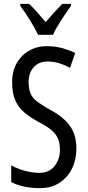

<svg xmlns="http://www.w3.org/2000/svg" viewBox="-20 -963 453 993"><path d="M375 -196Q375 -136 351.5 -89.5Q328 -43 286 -16.5Q244 10 187 10Q100 10 38 -21V-108Q72 -89 111 -79Q150 -69 184 -69Q234 -69 262 -104Q290 -139 290 -188Q290 -223 279.5 -247Q269 -271 245 -291Q221 -311 180 -332Q138 -355 107 -380.5Q76 -406 59.5 -443Q43 -480 43 -536Q42 -592 65.5 -634.5Q89 -677 130.5 -701Q172 -725 225 -724Q267 -724 304 -713.5Q341 -703 369 -689L342 -612Q282 -645 227 -645Q181 -645 154.5 -615.5Q128 -586 128 -540Q128 -503 138 -479.5Q148 -456 172.5 -437.5Q197 -419 238 -396Q308 -359 341.5 -312Q375 -265 375 -196ZM177 -783Q161 -816 136 -857Q111 -898 85 -933V-943H130Q149 -926 171.5 -900.5Q194 -875 216 -849Q242 -879 259.5 -898Q277 -917 302 -943H347V-933Q325 -902 297.5 -860Q270 -818 254 -783Z"/></svg>

Font: Noto Sans Gurmukhi ExtraCondensed
Style: Regular
Weight: 400
Width: 2
Designer: Jelle Bosma - Monotype Design Team
Foundry: Monotype Imaging Inc.
Version: Version 2.004; ttfautohint (v1.8.4.7-5d5b)